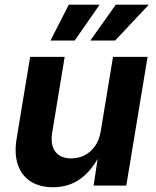

<svg xmlns="http://www.w3.org/2000/svg" viewBox="-20 -787 663 814"><path d="M204.4 6.8Q148.2 6.8 109.9 -17.7Q71.7 -42.3 55.8 -88.5Q40 -134.6 50.4 -198.7L107.8 -545.9H254.2L201.2 -224.2Q193 -173.6 214.3 -144.5Q235.5 -115.5 282 -115.5Q312.9 -115.5 339 -128.9Q365 -142.3 383 -167.9Q401 -193.5 406.9 -229.8L459.1 -545.9H605.7L515.4 0H376.9L397.3 -136.3H405.8Q373 -67.5 322.9 -30.3Q272.9 6.8 204.4 6.8ZM296.7 -615.1H194.1L271.5 -767.1H402.3ZM468 -615.1H363L470.8 -767.1H610.9Z"/></svg>

Font: Adwaita Sans
Style: Italic
Weight: 400
Italic angle: -9.39999°
Designer: Rasmus Andersson
Foundry: rsms
Version: Version 4.001;git-9221beed3